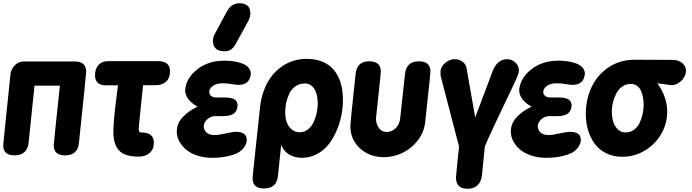

<svg xmlns="http://www.w3.org/2000/svg" viewBox="-41 -963 4290 1190"><path d="M23.9 -502.9Q27.8 -535.2 51 -558.6Q74.2 -582 106.9 -582H422.9Q493.2 -582 493.2 -518.1Q493.2 -505.9 448.2 -77.1Q440.9 0 361.8 0Q292 0 292 -62Q292 -73.7 330.1 -432.1H172.9L136.2 -77.1Q132.3 -39.6 109.9 -19.8Q87.4 0 48.8 0Q-21 0 -21 -62Q-21 -71.8 23.9 -502.9Z M628.9 -584H938.5Q1012.7 -584 1012.7 -521Q1012.7 -480 989 -457.5Q965.3 -435.1 924.8 -435.1H845.7L824.7 -231.9Q818.8 -172.4 818.8 -167Q818.8 -153.8 822 -147.9Q825.2 -142.1 833.5 -142.1Q912.6 -142.1 912.6 -79.1Q912.6 -38.1 886.5 -15.1Q860.4 7.8 818.8 7.8Q731.9 7.8 696.8 -30.3Q661.6 -68.4 661.6 -145Q661.6 -212.4 679.7 -350.1Q685.1 -391.1 689.9 -434.1H616.7Q547.9 -434.1 547.9 -497.1Q547.9 -536.1 569.3 -560.1Q590.8 -584 628.9 -584Z M1271.5 15.1Q1223.6 15.1 1182.4 1.5Q1141.1 -12.2 1113.5 -34.9Q1085.9 -57.6 1070.3 -86.9Q1054.7 -116.2 1054.7 -147.9Q1054.7 -198.7 1092.5 -238.3Q1130.4 -277.8 1183.6 -301.8Q1106.4 -344.7 1106.4 -405.8Q1113.3 -480 1181.9 -533.4Q1250.5 -586.9 1347.7 -586.9Q1370.1 -586.9 1390.9 -585Q1411.6 -583 1434.8 -577.4Q1458 -571.8 1474.9 -563Q1491.7 -554.2 1502.7 -539.3Q1513.7 -524.4 1513.7 -504.9Q1506.8 -437 1437.5 -437Q1424.3 -437 1393.6 -441.9Q1371.6 -446.8 1339.8 -446.8Q1301.8 -446.8 1280 -431.9Q1258.3 -417 1255.9 -397V-393.1Q1255.9 -378.4 1267.1 -368.7Q1278.3 -358.9 1297.9 -358.9H1351.6Q1393.1 -358.9 1412.4 -346.7Q1431.6 -334.5 1431.6 -308.1Q1428.7 -273.4 1406.7 -258.3Q1384.8 -243.2 1341.8 -243.2H1287.6Q1259.8 -239.7 1241.9 -222.2Q1224.1 -204.6 1221.7 -183.1Q1221.7 -157.7 1238.8 -141.8Q1255.9 -126 1289.6 -126Q1313 -126 1356.9 -136Q1400.9 -146 1422.9 -146Q1488.8 -146 1488.8 -94.2Q1485.8 -66.4 1468.8 -45.7Q1451.7 -24.9 1428.7 -13.7Q1405.8 -2.4 1375 4.4Q1344.2 11.2 1320.3 13.2Q1296.4 15.1 1271.5 15.1ZM1500.5 -837.9 1426.8 -703.1Q1419.4 -689 1414.8 -681.9Q1410.2 -674.8 1400.9 -664.6Q1391.6 -654.3 1378.9 -649.7Q1366.2 -645 1349.6 -645Q1314 -645 1296.4 -662.1Q1278.8 -679.2 1278.8 -708Q1278.8 -733.4 1291.5 -754.9L1364.7 -891.1Q1393.1 -942.9 1442.9 -942.9Q1510.7 -942.9 1510.7 -879.9Q1510.7 -859.4 1500.5 -837.9Z M1849.6 -445.8Q1815.9 -445.8 1790.8 -428.5Q1765.6 -411.1 1752.4 -383.3Q1739.3 -355.5 1732.9 -326.4Q1726.6 -297.4 1726.6 -268.1Q1726.6 -208 1752.7 -175.5Q1778.8 -143.1 1815.4 -143.1Q1845.2 -143.1 1868.2 -161.4Q1891.1 -179.7 1903.6 -207.8Q1916 -235.8 1922.1 -264.4Q1928.2 -293 1928.2 -318.8Q1928.2 -352.5 1921.1 -379.9Q1914.1 -407.2 1895.5 -426.5Q1877 -445.8 1849.6 -445.8ZM1529.3 88.9 1570.3 -294.9Q1579.1 -380.9 1615.7 -449Q1652.3 -517.1 1716.1 -557.6Q1779.8 -598.1 1860.4 -598.1Q1917 -598.1 1960.4 -579.3Q2003.9 -560.5 2030.8 -526.4Q2057.6 -492.2 2071 -446.5Q2084.5 -400.9 2084.5 -344.2Q2084.5 -296.9 2075 -248Q2065.4 -199.2 2044.9 -151.9Q2024.4 -104.5 1995.1 -67.4Q1965.8 -30.3 1922.9 -7.6Q1879.9 15.1 1829.6 15.1Q1785.6 15.1 1751.2 -5.4Q1716.8 -25.9 1701.7 -64.9L1681.6 127Q1677.2 167 1655.8 186Q1634.3 205.1 1594.2 205.1Q1524.4 205.1 1524.4 141.1Q1524.4 132.8 1529.3 88.9Z M2163.1 -504.9Q2170.4 -583 2247.1 -583Q2319.3 -583 2319.3 -519Q2319.3 -514.6 2316.4 -484.9Q2301.3 -347.7 2289.1 -227.1Q2290.5 -192.9 2307.9 -168.9Q2325.2 -145 2355 -145Q2387.7 -145 2411.4 -168.7Q2435.1 -192.4 2439 -227.1L2469.2 -504.9Q2478 -583 2555.2 -583Q2627 -583 2627 -519Q2627 -506.8 2594.2 -206.1Q2587.9 -145 2549.6 -94.5Q2511.2 -43.9 2455.1 -16.4Q2398.9 11.2 2338.4 11.2Q2250.5 11.2 2190.4 -43.2Q2130.4 -97.7 2130.4 -183.1Q2130.4 -202.1 2163.1 -504.9Z M2804.2 -54.2 2689.9 -493.2Q2689 -496.1 2689 -522Q2692.4 -552.2 2719.5 -574.2Q2746.6 -596.2 2775.9 -596.2Q2808.1 -596.2 2829.3 -577.9Q2850.6 -559.6 2852.1 -532.2L2904.3 -234.9L3016.1 -532.2Q3046.4 -596.2 3102.1 -596.2Q3131.3 -596.2 3153.3 -575.7Q3175.3 -555.2 3175.3 -524.9Q3174.3 -512.7 3168.7 -496.8Q3163.1 -481 3141.1 -435.1Q2993.2 -127 2963.9 -55.2L2946.3 121.1Q2941.9 164.1 2918.5 185.5Q2895 207 2856 207Q2785.2 207 2785.2 137.2Q2785.2 121.6 2804.2 -54.2Z M3341.8 15.1Q3293.9 15.1 3252.7 1.5Q3211.4 -12.2 3183.8 -34.9Q3156.2 -57.6 3140.6 -86.9Q3125 -116.2 3125 -147.9Q3125 -198.7 3162.8 -238.3Q3200.7 -277.8 3253.9 -301.8Q3176.8 -344.7 3176.8 -405.8Q3183.6 -480 3252.2 -533.4Q3320.8 -586.9 3418 -586.9Q3440.4 -586.9 3461.2 -585Q3481.9 -583 3505.1 -577.4Q3528.3 -571.8 3545.2 -563Q3562 -554.2 3573 -539.3Q3584 -524.4 3584 -504.9Q3577.1 -437 3507.8 -437Q3494.6 -437 3463.9 -441.9Q3441.9 -446.8 3410.2 -446.8Q3372.1 -446.8 3350.3 -431.9Q3328.6 -417 3326.2 -397V-393.1Q3326.2 -378.4 3337.4 -368.7Q3348.6 -358.9 3368.2 -358.9H3421.9Q3463.4 -358.9 3482.7 -346.7Q3502 -334.5 3502 -308.1Q3499 -273.4 3477.1 -258.3Q3455.1 -243.2 3412.1 -243.2H3357.9Q3330.1 -239.7 3312.3 -222.2Q3294.4 -204.6 3292 -183.1Q3292 -157.7 3309.1 -141.8Q3326.2 -126 3359.9 -126Q3383.3 -126 3427.2 -136Q3471.2 -146 3493.2 -146Q3559.1 -146 3559.1 -94.2Q3556.2 -66.4 3539.1 -45.7Q3522 -24.9 3499 -13.7Q3476.1 -2.4 3445.3 4.4Q3414.6 11.2 3390.6 13.2Q3366.7 15.1 3341.8 15.1Z M3892.1 -592.8 4134.8 -591.8Q4167.5 -589.4 4189.2 -570.8Q4210.9 -552.2 4210.9 -522Q4208 -485.8 4180.2 -460.4Q4152.3 -435.1 4120.1 -435.1L4033.2 -446.8Q4094.2 -362.8 4094.2 -271Q4094.2 -195.8 4056.4 -131.3Q4018.6 -66.9 3954.6 -29.1Q3890.6 8.8 3816.9 8.8Q3760.7 8.8 3716.6 -12.9Q3672.4 -34.7 3645 -72Q3617.7 -109.4 3603.8 -156.5Q3589.8 -203.6 3589.8 -256.8Q3589.8 -348.1 3626.2 -424.3Q3662.6 -500.5 3732.4 -546.6Q3802.2 -592.8 3892.1 -592.8ZM3835 -142.1Q3865.7 -142.1 3888.9 -159.2Q3912.1 -176.3 3924.3 -203.6Q3936.5 -231 3942.4 -258.5Q3948.2 -286.1 3948.2 -313Q3948.2 -337.9 3944.1 -360.1Q3939.9 -382.3 3931.2 -401.4Q3922.4 -420.4 3906.2 -431.6Q3890.1 -442.9 3869.1 -442.9Q3838.9 -442.9 3814.9 -425.8Q3791 -408.7 3777.8 -382.3Q3764.6 -356 3757.8 -327.9Q3751 -299.8 3751 -273.9Q3751 -239.7 3759 -211.2Q3767.1 -182.6 3786.9 -162.4Q3806.6 -142.1 3835 -142.1Z"/></svg>

Font: BPreplay
Style: Bold Italic
Weight: 700
Italic angle: -6°
Designer: Magenta/George Triantafyllakos
Foundry: Magenta/George Triantafyllakos
Version: Version 1.00